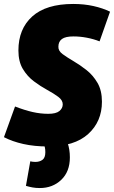

<svg xmlns="http://www.w3.org/2000/svg" viewBox="-48 -730 576 970"><path d="M508 -671 455 -521Q425 -533 390.5 -539.5Q356 -546 323 -546Q283 -546 265 -533Q247 -520 247 -494Q246 -473 268.5 -456.5Q291 -440 323.5 -421Q356 -402 389 -376Q422 -350 444.5 -311.5Q467 -273 467 -216Q467 -116 397.5 -53Q328 10 194 10Q126 10 70 -2.5Q14 -15 -28 -37L28 -192Q77 -173 117 -164Q157 -155 196 -155Q235 -155 252 -169Q269 -183 269 -203Q269 -224 246 -241Q223 -258 190 -276Q157 -294 123.5 -319Q90 -344 67.5 -381.5Q45 -419 45 -475Q45 -584 115 -647Q185 -710 322 -710Q377 -710 424 -699.5Q471 -689 508 -671ZM83 209 105 85Q117 88 131 88Q152 88 166.5 77.5Q181 67 181 39Q181 24 178.5 14Q176 4 172 -8L293 -9Q299 7 302 26Q305 45 305 65Q305 137 261.5 178.5Q218 220 153 220Q133 220 116.5 217Q100 214 83 209Z"/></svg>

Font: Georama SemiCondensed Black
Style: Italic
Weight: 900
Width: 4
Italic angle: -9°
Designer: Jean-Baptiste Levee
Foundry: Production Type
Version: Version 1.000